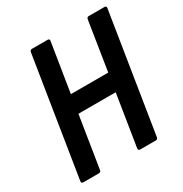

<svg xmlns="http://www.w3.org/2000/svg" viewBox="-155 -773 847 890"><g transform="rotate(-30 268.5 -327.5)"><path d="M37.3 0Q25.1 0 26.9 -11.4L127.5 -643.6Q129.5 -655 138.5 -655H222.5Q234.5 -655 232.5 -643.6L190.9 -382.9H390.8L431.9 -643.6Q433.9 -655 443.4 -655H526.9Q538.9 -655 536.9 -643.6L436.3 -11.4Q434.9 0 424.9 0H341.6Q329.5 0 331.3 -11.4L375.1 -286.6H175.7L131.9 -11.4Q130.5 0 119.9 0Z"/></g></svg>

Font: Sofia Sans Condensed
Style: Italic
Weight: 400
Italic angle: -9°
Designer: Botio Nikoltchev, Ani Petrova
Foundry: lettersoup
Version: Version 4.101